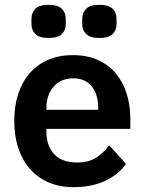

<svg xmlns="http://www.w3.org/2000/svg" viewBox="-20 -762 598 794"><path d="M181 -605Q142 -605 126 -621.5Q110 -638 110 -663V-684Q110 -709 126 -725.5Q142 -742 181 -742Q220 -742 236 -725.5Q252 -709 252 -684V-663Q252 -638 236 -621.5Q220 -605 181 -605ZM391 -605Q352 -605 336 -621.5Q320 -638 320 -663V-684Q320 -709 336 -725.5Q352 -742 391 -742Q430 -742 446 -725.5Q462 -709 462 -684V-663Q462 -638 446 -621.5Q430 -605 391 -605ZM285 12Q227 12 181.5 -7.5Q136 -27 104.5 -62.5Q73 -98 56 -148.5Q39 -199 39 -262Q39 -324 55.5 -374Q72 -424 103 -459.5Q134 -495 179 -514.5Q224 -534 281 -534Q342 -534 387 -513Q432 -492 461 -456Q490 -420 504.5 -372.5Q519 -325 519 -271V-229H172V-216Q172 -159 204 -124.5Q236 -90 299 -90Q347 -90 377.5 -110Q408 -130 432 -161L501 -84Q469 -39 413.5 -13.5Q358 12 285 12ZM283 -438Q232 -438 202 -404Q172 -370 172 -316V-308H386V-317Q386 -371 359.5 -404.5Q333 -438 283 -438Z"/></svg>

Font: IBM Plex Sans Thai Looped SemiBold
Style: Regular
Weight: 600
Designer: Mike Abbink, Paul van der Laan, Pieter van Rosmalen, Ben Mitchell, Mark Frömberg
Foundry: Bold Monday
Version: Version 1.1